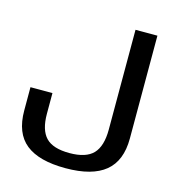

<svg xmlns="http://www.w3.org/2000/svg" viewBox="-102 -765 801 861"><g transform="rotate(15 298.0 -334.5)"><path d="M278.5 5.8Q402.1 5.8 462.8 -44.1Q523.5 -93.9 523.5 -197.7V-675H421.8V-211.8Q421.8 -134.6 388.3 -99.4Q354.8 -64.3 278.3 -64.3Q201.3 -64.3 168.3 -98.9Q135.4 -133.5 135.4 -208.2V-304.5H33.4V-196.4Q33.4 -91.3 94.3 -42.7Q155.1 5.8 278.5 5.8Z"/></g></svg>

Font: Anybody Thin
Style: Regular
Weight: 100
Designer: Tyler Finck
Foundry: Etcetera Type Company
Version: Version 1.114;gftools[0.9.25]